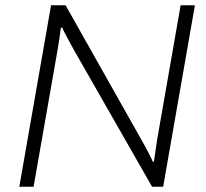

<svg xmlns="http://www.w3.org/2000/svg" viewBox="-20 -706 780 726"><path d="M53 0 173 -686H228L515 -177Q521 -167 529 -152Q537 -137 545 -121.5Q553 -106 558 -94L562 -95Q565 -113 567.5 -132.5Q570 -152 574 -177L663 -686H717L597 0H555L259 -518Q252 -531 237.5 -557.5Q223 -584 215 -602L210 -601Q208 -582 204.5 -559.5Q201 -537 198 -519L107 0Z"/></svg>

Font: Archivo SemiBold Thin
Style: Italic
Weight: 250
Italic angle: -10°
Version: Version 2.001